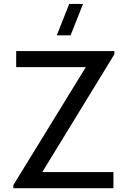

<svg xmlns="http://www.w3.org/2000/svg" viewBox="-20 -988 670 1008"><path d="M416 -967.5 350.5 -802.5H278L343.5 -967.5ZM575.5 0H50V-16L430.5 -635.5H65V-720H580.5V-703L202 -84.5H575.5Z"/></svg>

Font: CCSD_manrope Medium
Style: Regular
Weight: 500
Designer: Mikhail Sharanda
Foundry: Mikhail Sharanda
Version: Version 4.503